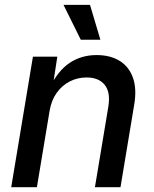

<svg xmlns="http://www.w3.org/2000/svg" viewBox="-20 -783 642 803"><path d="M187.5 -319.8 134.3 0H26.9L117.7 -545.9H219.7L199.2 -412.1L187.5 -416Q222.7 -487.8 271.7 -520.3Q320.8 -552.7 383.8 -552.7Q440.9 -552.7 480.2 -528.6Q519.5 -504.4 536.1 -457.8Q552.7 -411.1 541 -343.3L483.9 0H377L433.1 -336.9Q442.9 -397 418 -428Q393.1 -459 341.8 -459Q304.2 -459 271.7 -442.4Q239.3 -425.8 217 -394.5Q194.8 -363.3 187.5 -319.8ZM317.9 -616.7 245.6 -762.7H356.4L399.9 -616.7Z"/></svg>

Font: Inter Medium
Style: Italic
Weight: 500
Italic angle: -9.3988°
Designer: Rasmus Andersson
Foundry: rsms
Version: Version 4.001;git-66647c0bb